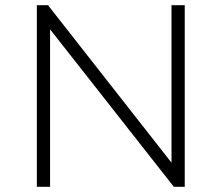

<svg xmlns="http://www.w3.org/2000/svg" viewBox="-20 -720 854 740"><path d="M122 0V-700H165L641 -93V-700H692V0H650L173 -607V0Z"/></svg>

Font: Montserrat Z Light
Style: Regular
Weight: 300
Designer: Julieta Ulanovsky
Foundry: Julieta Ulanovsky
Version: Version 8.000